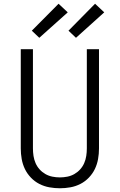

<svg xmlns="http://www.w3.org/2000/svg" viewBox="-20 -998 640 1026"><path d="M300 8Q272 8 244 3Q216 -2 190.5 -15Q165 -28 145 -49Q125 -70 113 -95Q101 -120 96 -148Q91 -176 91 -205V-735H156V-205Q156 -185 159 -165Q162 -145 170 -126.5Q178 -108 191.5 -93Q205 -78 222.5 -68Q240 -58 260 -54Q280 -50 300 -50Q320 -50 340 -54Q360 -58 377.5 -68Q395 -78 408.5 -93Q422 -108 430 -126.5Q438 -145 441 -165Q444 -185 444 -205V-735H509V-205Q509 -176 504 -148Q499 -120 487 -95Q475 -70 455 -49Q435 -28 409.5 -15Q384 -2 356 3Q328 8 300 8ZM386 -796 346 -834 488 -978 537 -932ZM190 -796 150 -834 293 -978 342 -932Z"/></svg>

Font: Iosevka SS04 Light Extended
Style: Regular
Weight: 300
Width: 7
Monospace: yes
Designer: Belleve Invis
Foundry: Belleve Invis
Version: Version 19.0.0; ttfautohint (v1.8.4)